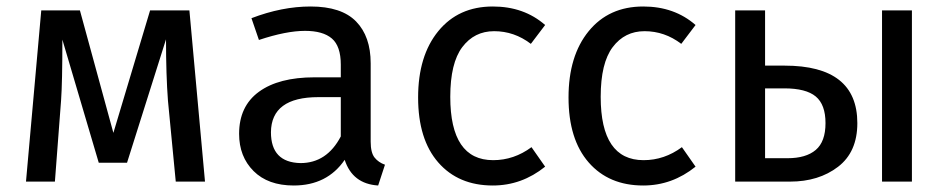

<svg xmlns="http://www.w3.org/2000/svg" viewBox="-20 -559 2919 591"><path d="M611 0H521L497 -249Q491 -328 491 -438L371 -58H284L172 -437Q172 -305 168 -250L149 0H60L107 -527H226L329 -150L442 -527H563Z M1144 12Q1065 7 1041 -67Q987 12 884 12Q805 12 760.5 -32.5Q716 -77 716 -147Q716 -232 777 -276.5Q838 -321 948 -321H1029V-360Q1029 -417 1001.5 -440.5Q974 -464 919 -464Q861 -464 777 -436L754 -503Q848 -539 936 -539Q1031 -539 1076 -493Q1121 -447 1121 -364V-123Q1121 -89 1133 -74Q1145 -59 1165 -52ZM905 -57Q986 -57 1029 -139V-260H960Q815 -260 814 -152Q814 -59 905 -57Z M1497 12Q1391 12 1329 -59Q1267 -130 1267 -259Q1267 -387 1329 -463Q1391 -539 1497 -539Q1593 -539 1658 -482L1614 -424Q1563 -463 1501 -463Q1440 -463 1403 -414Q1366 -365 1366 -261Q1366 -66 1498 -66Q1562 -66 1616 -106L1658 -46Q1586 12 1497 12Z M1960 12Q1854 12 1792 -59Q1730 -130 1730 -259Q1730 -387 1792 -463Q1854 -539 1960 -539Q2056 -539 2121 -482L2077 -424Q2026 -463 1964 -463Q1903 -463 1866 -414Q1829 -365 1829 -261Q1829 -66 1961 -66Q2025 -66 2079 -106L2121 -46Q2049 12 1960 12Z M2412 0H2243V-527H2335V-357H2395Q2619 -357 2619 -180Q2619 -91 2559.5 -45.5Q2500 0 2412 0ZM2787 0H2695V-527H2787ZM2404 -72Q2461 -72 2491 -97.5Q2521 -123 2521 -180Q2521 -237 2491 -262Q2461 -287 2394 -287H2335V-72Z"/></svg>

Font: Trujillo
Style: Regular
Weight: 400
Designer: Fira Sans original fonts by bBox Type GmbH, Carrois Corporate GbR, & Edenspiekermann AG / Changes by Cristiano Sobral
Foundry: Fira Sans original fonts by bBox Type GmbH, Carrois Corporate GbR, & Edenspiekermann AG / Changes by Cristiano Sobral
Version: Version 4.301;October 17, 2021;FontCreator 14.0.0.2814 64-bi